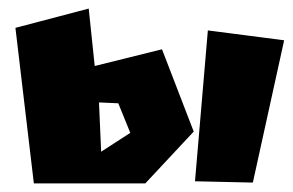

<svg xmlns="http://www.w3.org/2000/svg" viewBox="-20 -462 683 448"><path d="M465 -391 435 -39 570 -36 643 -368ZM216 -108 211 -223 256 -221 284 -152ZM16 -397 59 -34H319L432 -155L358 -347L201 -308L187 -442Z"/></svg>

Font: Super Mario
Style: Regular
Weight: 400
Version: Version 1.0